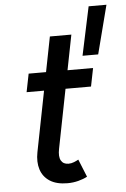

<svg xmlns="http://www.w3.org/2000/svg" viewBox="-56 -849 589 896"><g transform="rotate(-5 238.5 -401.0)"><path d="M224.1 6.3Q172.9 6.3 141.4 -13.9Q109.9 -34.2 98.6 -69.6Q87.4 -105 96.2 -149.9L201.2 -683.1H301.8L198.2 -157.2Q190.9 -121.1 201.4 -102.5Q211.9 -84 236.3 -84Q249.5 -84 262.2 -89.1Q274.9 -94.2 283.2 -99.1L316.9 -16.1Q298.8 -6.3 274.4 0Q250 6.3 224.1 6.3ZM70.3 -433.6 87.4 -519H389.2L372.1 -433.6ZM345.2 -580.1 393.6 -807.6H477.1L418.5 -580.1Z"/></g></svg>

Font: Reddit Sans Medium
Style: Italic
Weight: 500
Italic angle: -11.25°
Designer: Stephen Hutchings
Version: Version 1.013